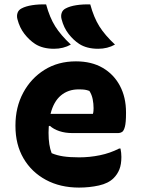

<svg xmlns="http://www.w3.org/2000/svg" viewBox="-20 -834 640 870"><path d="M189 -814Q205 -755 230 -715Q255 -675 301 -632Q267 -613 225 -613Q173 -613 139 -635Q113 -652 91 -680Q69 -708 59 -747Q55 -762 59.5 -775.5Q64 -789 78 -796Q97 -806 126 -810.5Q155 -815 189 -814ZM389 -814Q405 -755 430 -715Q455 -675 501 -632Q467 -613 425 -613Q373 -613 339 -635Q313 -652 291 -680Q269 -708 259 -747Q255 -762 259.5 -775.5Q264 -789 278 -796Q297 -806 326 -810.5Q355 -815 389 -814ZM324 -556Q395 -556 445.5 -526.5Q496 -497 523.5 -445Q551 -393 551 -325V-320Q551 -279 546 -260Q541 -241 533 -236Q525 -231 516 -231H308Q275 -231 248.5 -240Q222 -249 206 -264L201 -262Q200 -249 200 -234V-231Q200 -203 203.5 -180.5Q207 -158 214 -140Q237 -130 266.5 -125.5Q296 -121 339 -121Q386 -121 432.5 -130.5Q479 -140 520 -161H526Q528 -151 529 -141.5Q530 -132 530 -123Q530 -89 521 -66.5Q512 -44 495 -27Q471 -3 428 6.5Q385 16 338 16Q253 16 188 -19Q123 -54 86.5 -116.5Q50 -179 50 -263V-266Q50 -348 85 -413.5Q120 -479 181.5 -517.5Q243 -556 324 -556ZM336 -429Q289 -429 256 -401.5Q223 -374 209 -318H401Q403 -324 403.5 -331.5Q404 -339 404 -344Q404 -364 400 -384.5Q396 -405 385 -422Q374 -426 364.5 -427.5Q355 -429 336 -429Z"/></svg>

Font: Recursive Sn Csl St XBd
Style: Regular
Weight: 800
Version: Version 1.085;hotconv 1.1.0;makeotfexe 2.6.0; ttfautohint (v